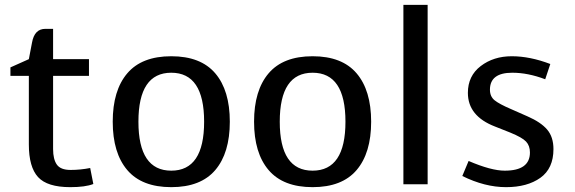

<svg xmlns="http://www.w3.org/2000/svg" viewBox="-20 -760 2370 792"><path d="M167 -641H199V-516H347V-447H199V-145Q199 -103 214.5 -81Q230 -59 271 -59Q312 -59 352 -67L365 -1Q332 12 270 12Q175 12 137 -29.5Q99 -71 99 -164V-447H23V-482L99 -516L112 -584Q122 -641 167 -641Z M868 -457.5Q928 -387 928 -258Q928 -129 868 -58.5Q808 12 686.5 12Q565 12 505 -58.5Q445 -129 445 -258Q445 -387 505 -457.5Q565 -528 686.5 -528Q808 -528 868 -457.5ZM686.5 -460Q551 -460 551 -258Q551 -56 686.5 -56Q822 -56 822 -258Q822 -460 686.5 -460Z M1451 -457.5Q1511 -387 1511 -258Q1511 -129 1451 -58.5Q1391 12 1269.5 12Q1148 12 1088 -58.5Q1028 -129 1028 -258Q1028 -387 1088 -457.5Q1148 -528 1269.5 -528Q1391 -528 1451 -457.5ZM1269.5 -460Q1134 -460 1134 -258Q1134 -56 1269.5 -56Q1405 -56 1405 -258Q1405 -460 1269.5 -460Z M1744 0H1644V-740H1744Z M2263 -145Q2263 -65 2209 -26.5Q2155 12 2067.5 12Q1980 12 1887 -34L1913 -96Q2006 -56 2062 -56Q2166 -56 2166 -131Q2166 -159 2150 -176Q2134 -193 2085 -213L2022 -238Q1910 -281 1910 -377Q1910 -447 1963 -487.5Q2016 -528 2091 -528Q2166 -528 2250 -496L2229 -433Q2158 -460 2093 -460Q2001 -460 2001 -390Q2001 -362 2020 -346.5Q2039 -331 2088 -310L2156 -280Q2211 -256 2237 -225.5Q2263 -195 2263 -145Z"/></svg>

Font: Voces
Style: Regular
Weight: 400
Designer: Ana Paula Megda, Pablo Ugerman
Foundry: Ana Paula Megda, Pablo Ugerman
Version: Version 1.003